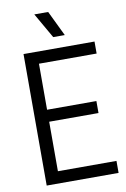

<svg xmlns="http://www.w3.org/2000/svg" viewBox="-102 -1005 699 1064"><g transform="rotate(-10 248.0 -473.0)"><path d="M72 0V-740H471.5V-672.5H147V-413.5H424.5V-346H147V-67.5H476.5V0ZM250.5 -804 169 -946H247L315.5 -804Z"/></g></svg>

Font: Encode Sans Cnd
Style: Regular
Weight: 400
Width: 3
Designer: Multiple Designers
Foundry: Impallari Type
Version: Version 3.002; ttfautohint (v1.8.3) -l 8 -r 50 -G 200 -x 14 